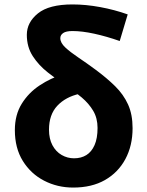

<svg xmlns="http://www.w3.org/2000/svg" viewBox="-20 -832 663 866"><path d="M310 14Q239 14 179 -17Q119 -48 83 -106Q47 -164 47 -245Q47 -314 78 -364Q109 -414 159 -447Q209 -480 265 -497L339 -409Q276 -395 238.5 -355Q201 -315 201 -247Q201 -206 216.5 -177Q232 -148 258 -133Q284 -118 314 -118Q346 -118 369.5 -132.5Q393 -147 406.5 -177.5Q420 -208 420 -255Q420 -299 400.5 -332Q381 -365 348.5 -392.5Q316 -420 277 -446Q237 -473 196 -505Q155 -537 128 -578.5Q101 -620 101 -675Q101 -731 151 -771.5Q201 -812 307 -812Q367 -812 432 -800Q497 -788 556 -767L520 -647Q460 -668 405 -680Q350 -692 307 -692Q278 -692 265 -683Q252 -674 252 -660Q252 -639 274.5 -618Q297 -597 333.5 -572.5Q370 -548 412 -517Q462 -480 499.5 -443Q537 -406 557.5 -361Q578 -316 578 -254Q578 -175 545.5 -114.5Q513 -54 453.5 -20Q394 14 310 14Z"/></svg>

Font: Noto Sans SC ExtraBold
Style: Regular
Weight: 800
Designer: Ryoko NISHIZUKA 西塚涼子 (kana, bopomofo & ideographs); Paul D. Hunt (Latin, Greek & Cyrillic); Sandoll Communications 산돌커뮤니
Foundry: Adobe
Version: Version 2.004-H2;hotconv 1.0.118;makeotfexe 2.5.65603